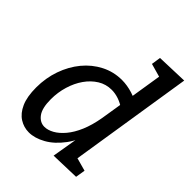

<svg xmlns="http://www.w3.org/2000/svg" viewBox="-219 -895 1027 1027"><g transform="rotate(45 294.0 -382.0)"><path d="M178 10Q140 10 107.5 -10.5Q75 -31 55.5 -74.5Q36 -118 36 -188Q36 -260 58.5 -324Q81 -388 121 -436.5Q161 -485 215.5 -513Q270 -541 333 -541Q372 -541 414 -528Q456 -515 499 -486L430 -503L468 -742L502 -682L385 -715L393 -768L570 -774L452 -25L418 -88L534 -56L525 -1L360 4L392 -186L421 -235Q400 -153 359.5 -98.5Q319 -44 270.5 -17Q222 10 178 10ZM216 -70Q241 -70 269 -85.5Q297 -101 323.5 -132.5Q350 -164 370 -211Q390 -258 401 -321L423 -458L440 -427Q411 -447 384 -456Q357 -465 331 -465Q288 -465 252.5 -443Q217 -421 191 -384Q165 -347 150.5 -299Q136 -251 136 -199Q136 -132 159 -101Q182 -70 216 -70Z"/></g></svg>

Font: Bitter Thin Medium
Style: Italic
Weight: 500
Italic angle: -9°
Version: Version 3.021